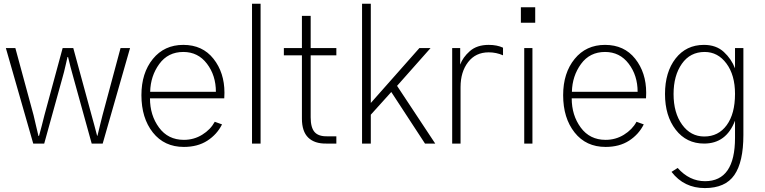

<svg xmlns="http://www.w3.org/2000/svg" viewBox="-20 -753 4010 1007"><path d="M10.7 -501H60.5L156.2 -148.4Q159.2 -134.8 168 -97.7Q176.8 -60.5 181.6 -40H184.6Q189.5 -57.6 199.2 -94.2Q209 -130.9 212.9 -148.4L308.6 -501H364.3L460.9 -146.5Q463.9 -134.8 474.1 -98.6Q484.4 -62.5 489.3 -41H491.2Q496.1 -63.5 505.9 -101.6Q515.6 -139.6 517.6 -148.4L612.3 -501H662.1L518.6 0H460.9L366.2 -341.8Q347.7 -407.2 336.9 -454.1H334Q331.1 -440.4 325.7 -417.5Q320.3 -394.5 315.9 -376Q311.5 -357.4 306.6 -341.8L211.9 0H154.3Z M721.7 -253.9Q721.7 -370.1 781.7 -443.8Q841.8 -517.6 941.4 -517.6Q1042 -517.6 1099.6 -444.8Q1157.2 -372.1 1157.2 -266.6Q1157.2 -260.7 1156.7 -252Q1156.2 -243.2 1156.2 -237.3H766.6Q766.6 -148.4 814 -84Q861.3 -19.5 944.3 -19.5Q997.1 -19.5 1040.5 -46.4Q1084 -73.2 1106.4 -114.3L1144.5 -100.6Q1118.2 -47.9 1067.4 -15.1Q1016.6 17.6 944.3 17.6Q841.8 17.6 781.7 -58.1Q721.7 -133.8 721.7 -253.9ZM767.6 -271.5H1112.3Q1112.3 -357.4 1065.4 -418.9Q1018.6 -480.5 941.4 -480.5Q861.3 -480.5 815.4 -417.5Q769.5 -354.5 767.6 -271.5Z M1301.8 0V-733.4H1346.7V0Z M1468.8 -462.9V-501H1563.5V-669.9H1609.4V-501H1744.1V-462.9H1609.4V-137.7Q1609.4 -84 1629.9 -60.5Q1650.4 -37.1 1696.3 -38.1H1744.1V0H1691.4Q1629.9 1 1596.7 -31.2Q1563.5 -63.5 1563.5 -130.9V-462.9Z M1878.9 0V-733.4H1924.8V-212.9L2179.7 -501H2238.3L2062.5 -302.7L2262.7 0H2209L2032.2 -270.5L1924.8 -151.4V0Z M2351.6 0V-501H2393.6V-414.1Q2407.2 -452.1 2444.3 -484.9Q2481.4 -517.6 2543 -517.6Q2586.9 -517.6 2618.2 -502.9V-462.9Q2583 -478.5 2543 -478.5Q2474.6 -478.5 2435.1 -427.2Q2395.5 -376 2395.5 -295.9V0Z M2711.9 -633.8V-714.8H2787.1V-633.8ZM2729.5 0V-501H2772.5V0Z M2933.6 -253.9Q2933.6 -370.1 2993.7 -443.8Q3053.7 -517.6 3153.3 -517.6Q3253.9 -517.6 3311.5 -444.8Q3369.1 -372.1 3369.1 -266.6Q3369.1 -260.7 3368.7 -252Q3368.2 -243.2 3368.2 -237.3H2978.5Q2978.5 -148.4 3025.9 -84Q3073.2 -19.5 3156.2 -19.5Q3209 -19.5 3252.4 -46.4Q3295.9 -73.2 3318.4 -114.3L3356.4 -100.6Q3330.1 -47.9 3279.3 -15.1Q3228.5 17.6 3156.2 17.6Q3053.7 17.6 2993.7 -58.1Q2933.6 -133.8 2933.6 -253.9ZM2979.5 -271.5H3324.2Q3324.2 -357.4 3277.3 -418.9Q3230.5 -480.5 3153.3 -480.5Q3073.2 -480.5 3027.3 -417.5Q2981.4 -354.5 2979.5 -271.5Z M3512.7 -259.8Q3512.7 -161.1 3557.6 -99.1Q3602.5 -37.1 3673.8 -37.1Q3748 -37.1 3791.5 -96.7Q3835 -156.2 3835 -260.7Q3835 -359.4 3790 -419.9Q3745.1 -480.5 3675.8 -480.5Q3599.6 -480.5 3556.2 -418.5Q3512.7 -356.4 3512.7 -259.8ZM3467.8 -259.8Q3467.8 -375 3523.4 -446.3Q3579.1 -517.6 3671.9 -517.6Q3736.3 -517.6 3776.4 -480.5Q3816.4 -443.4 3835 -394.5V-501H3878.9V-44.9Q3878.9 96.7 3831.5 165Q3784.2 233.4 3676.8 233.4Q3567.4 233.4 3502 148.4L3534.2 127.9Q3595.7 197.3 3677.7 197.3Q3835 197.3 3835 -30.3V-120.1Q3789.1 0 3672.9 0Q3580.1 0 3523.9 -72.8Q3467.8 -145.5 3467.8 -259.8Z"/></svg>

Font: Gothic A1 ExtraLight
Style: Regular
Weight: 275
Designer: HanYang I&C Co.,Ltd.
Foundry: HanYang I&C Co.,Ltd.
Version: Version 2.50